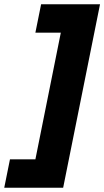

<svg xmlns="http://www.w3.org/2000/svg" viewBox="-38 -762 492 906"><path d="M260 124H-18L9 -10H129L249 -608H129L156 -742H434Z"/></svg>

Font: Argentum Novus
Style: Bold Italic
Weight: 700
Designer: Julieta Ulanovsky (font) & Cristiano Sobral (main changes)
Foundry: Julieta Ulanovsky (font) & Cristiano Sobral (main changes)
Version: Version 3.00;November 27, 2020;FontCreator 13.0.0.2655 64-bi